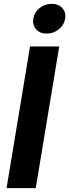

<svg xmlns="http://www.w3.org/2000/svg" viewBox="-20 -966 356 986"><path d="M284.2 -727.5 163.6 0H13.7L134.3 -727.5ZM219.7 -793.5Q185.1 -793.5 165.5 -815.4Q146 -837.4 150.9 -870.1Q156.2 -902.8 183.3 -924.6Q210.4 -946.3 245.1 -946.3Q280.3 -946.3 300 -924.6Q319.8 -902.8 314.5 -870.1Q309.1 -837.4 282 -815.4Q254.9 -793.5 219.7 -793.5Z"/></svg>

Font: Inter 28pt
Style: Bold Italic
Weight: 700
Italic angle: -9.3988°
Designer: Rasmus Andersson
Foundry: rsms
Version: Version 4.001;git-66647c0bb